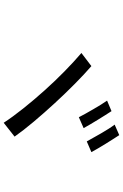

<svg xmlns="http://www.w3.org/2000/svg" viewBox="167 -934 666 1040"><g transform="rotate(90 500.0 -414.0)"><path d="M582 -685Q591 -671 603.5 -651.5Q616 -632 629 -610.5Q642 -589 654 -569Q666 -549 674 -534L615 -508Q607 -524 595.5 -544.5Q584 -565 571.5 -586.5Q559 -608 547 -627.5Q535 -647 525 -661ZM712 -727Q721 -713 733.5 -693.5Q746 -674 759 -653Q772 -632 784 -611.5Q796 -591 804 -576L746 -551Q737 -567 725.5 -587.5Q714 -608 702 -629Q690 -650 677.5 -669.5Q665 -689 655 -702ZM338 -576Q381 -539 433.5 -487Q486 -435 538.5 -378Q591 -321 639 -264Q687 -207 720 -160L645 -101Q613 -150 567.5 -207Q522 -264 471 -321Q420 -378 367 -430Q314 -482 267 -522Z"/></g></svg>

Font: SpoqaHanSansJP-Regular
Style: Regular
Weight: 400
Designer: [Source Han Sans]
Ryoko NISHIZUKA  (kana & ideographs); Paul D. Hunt (Latin, Greek & Cyrillic); Wenlong ZHANG  (bopomofo
Foundry: Spoqa (http://bi.spoqa.com)
Version: Version 1.002.20150607